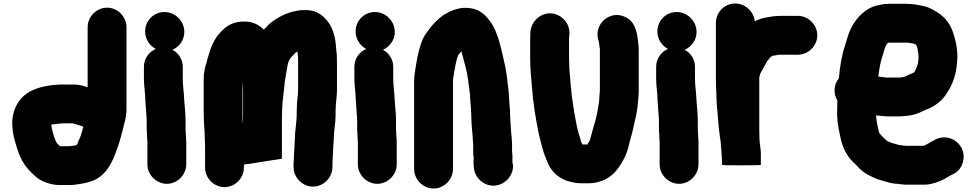

<svg xmlns="http://www.w3.org/2000/svg" viewBox="-20 -823 5600 1102"><path d="M377 16H324L306 -2C303.1 -7.8 299 -14.1 297 -20C287.4 -47 278.8 -73.3 274 -107C274.7 -107 275 -107.3 275 -108C284 -108 296.2 -111.2 305 -112L329 -114C333 -114.7 337 -115 341 -115H398C419.3 -107.9 437.2 -104.3 458 -96C457.3 -94 457 -92 457 -90C448.3 -64 444.4 -38.4 431 -16C428.7 -9.2 425.7 2.3 421 7L420 10C415.3 11.3 412 12 410 12C401.8 14 386.5 15 377 16ZM594.5 -779C534.1 -779 483 -727.5 483 -667V-322C460.1 -330.6 431.4 -338 402 -338H342C283.3 -338 224.4 -328.4 181 -311C106.5 -283.4 54.2 -218.4 50 -121C50 -100 52.1 -84.7 54 -66C56.2 -43.3 68.9 0.6 76 22L87 55C98.8 87.9 119 122.4 140 146C168 176.6 197.9 208.5 240 223C265.1 232.4 289.9 239 324 239H366C379.3 239.7 392 239.3 404 238C442 232.6 479.9 227.4 511 215C559 197.4 595.8 156.4 618 112C635.4 83 645.8 45.1 659 12C665.7 -5.9 671.5 -30.7 677 -50C684.8 -75.3 690.1 -104.7 698 -131C702.8 -150.3 704.4 -165.7 706 -188V-667C706 -727.5 654.9 -779 594.5 -779Z M813 -642.5C813 -597.4 839.6 -560.4 874 -542C837.6 -526.7 806 -488.9 806 -440V-370C806 -328 814 -290.4 814 -248C814.7 -231.3 815.7 -217.7 817 -207L819 -179C820 -164.7 822 -146.7 822 -132V-84C822 -72.7 822.7 -61.7 824 -51V-42C824 -32 824.7 -21.7 826 -11V120C826 180.5 877.1 232 937.5 232C997.9 232 1049 180.5 1049 120V-3C1049.8 -16.7 1047 -30 1047 -42C1047 -55.6 1045 -70.7 1045 -84V-131C1045 -177.7 1039.3 -211.7 1037 -257C1035.6 -294.4 1029 -332.5 1029 -370V-440C1029 -484.9 1001.4 -520.7 970 -537C1007.9 -554 1038 -592.1 1038 -639.5C1038 -701.5 986.3 -754 923.5 -754C862 -754 813 -704 813 -642.5Z M1375 -111C1374.3 -114.3 1374 -117.7 1374 -121C1373.3 -129 1372.7 -138.3 1372 -149V-360C1372 -349.4 1374 -337.4 1374 -326C1374.7 -316.7 1375 -307.3 1375 -298ZM1684 -212C1683.3 -202 1683 -192.7 1683 -184V-162C1683 -156 1682.7 -149.7 1682 -143L1680 -117C1677.9 -92.3 1673 -63.9 1673 -37C1673 -17.9 1669 18.8 1669 40V43C1667.7 53 1667 64 1667 76V88C1666.3 96.7 1665.7 104.7 1665 112V136C1665 196.5 1716.1 248 1776.5 248C1836.9 248 1888 196.5 1888 136V119C1888 105.8 1890 90.6 1890 76V69C1891.3 59 1892 49.3 1892 40C1892 16.4 1896 -9.9 1896 -33C1896 -74.8 1906 -114.5 1906 -157V-184C1906 -190.7 1906.3 -198.3 1907 -207C1907 -220.9 1908.8 -233.3 1910 -246L1912 -270C1913.3 -281.3 1914 -293.3 1914 -306V-470C1914 -482.7 1913.7 -495.3 1913 -508L1910 -537C1906.7 -592.7 1898 -637.4 1877 -676C1850.1 -722.2 1806.5 -765 1737 -765H1720C1695.7 -765 1672.5 -758.6 1651 -754C1607.4 -740.2 1568.2 -719.3 1536 -694C1519.6 -681.5 1509.9 -666.9 1494 -653C1466 -681 1433.3 -696.3 1396 -699C1322.5 -703.3 1278.6 -675.8 1244 -636C1210 -600.2 1190.5 -555.1 1176 -502L1170 -482L1166 -466C1156.5 -437.4 1149 -404.9 1149 -367V-182C1149 -169.3 1149.3 -156.3 1150 -143C1150 -106.3 1155 -76.4 1155 -40C1155 -23.7 1157 -1.4 1157 16V139C1157 199.5 1208.1 251 1268.5 251C1328.9 251 1380 199.5 1380 139V122L1598 88V-131C1598 -151.7 1598.3 -172 1599 -192C1601 -247.7 1609.8 -297.1 1614 -350C1619 -385.2 1624.4 -413.5 1630 -445C1633 -465.7 1639.7 -478.3 1650 -493C1659.3 -502.3 1667.7 -511 1675 -519C1678.5 -522.5 1682.3 -525.4 1687 -527C1687.7 -524.3 1688 -521.3 1688 -518L1691 -490V-309C1691 -275.2 1684 -246.2 1684 -212Z M2021 -642.5C2021 -597.4 2047.6 -560.4 2082 -542C2045.6 -526.7 2014 -488.9 2014 -440V-370C2014 -328 2022 -290.4 2022 -248C2022.7 -231.3 2023.7 -217.7 2025 -207L2027 -179C2028 -164.7 2030 -146.7 2030 -132V-84C2030 -72.7 2030.7 -61.7 2032 -51V-42C2032 -32 2032.7 -21.7 2034 -11V120C2034 180.5 2085.1 232 2145.5 232C2205.9 232 2257 180.5 2257 120V-3C2257.8 -16.7 2255 -30 2255 -42C2255 -55.6 2253 -70.7 2253 -84V-131C2253 -177.7 2247.3 -211.7 2245 -257C2243.6 -294.4 2237 -332.5 2237 -370V-440C2237 -484.9 2209.4 -520.7 2178 -537C2215.9 -554 2246 -592.1 2246 -639.5C2246 -701.5 2194.3 -754 2131.5 -754C2070 -754 2021 -704 2021 -642.5Z M2580 147V-359C2580 -367 2580.7 -374 2582 -380C2589.5 -422.9 2595.7 -471.2 2610 -507C2617.8 -514.8 2622.2 -523.2 2628 -529L2632 -515C2643.9 -467.3 2660.4 -415.4 2667 -363C2670.6 -322.9 2679 -291.1 2679 -249C2682.1 -212.3 2685 -187.1 2685 -151C2685.7 -137 2686.3 -122.7 2687 -108C2688.5 -78.5 2694 -41.8 2694 -14C2694.7 -6.7 2695.3 1.7 2696 11V53C2696 62.3 2697 72.3 2699 83C2698.3 87.7 2698 92.3 2698 97V112C2698 164.3 2713.4 197.4 2748 222C2802.9 261 2870.5 240.7 2903 195C2920.3 170.7 2930.6 137.7 2921 109V97C2921 81.2 2922.4 67.9 2919 50V6C2918.3 -7.3 2917.7 -20 2917 -32L2914 -61L2912 -91C2911.3 -99.7 2910.7 -110 2910 -122L2908 -154C2908 -181.8 2907.1 -201.6 2904 -225C2902.3 -248.9 2901.1 -287.3 2898 -310C2893.2 -352.9 2887.8 -400.5 2880 -441C2858.1 -532.9 2841.6 -638.3 2791 -703C2765.4 -738.4 2734.1 -766 2687 -775C2618.4 -787.2 2571.2 -762.5 2529 -739C2511.1 -727.5 2478 -698.5 2465 -682C2461 -676.7 2456.7 -671.7 2452 -667C2438.8 -649.4 2420.8 -626.6 2410 -606C2389.9 -563 2378.2 -512.4 2369 -457C2365 -427.2 2357 -394 2357 -359V147C2357 207.5 2408.1 259 2468.5 259C2528.9 259 2580 207.5 2580 147Z M3419 -249C3419 -243 3418.3 -237 3417 -231C3411.7 -194 3404.3 -155.2 3394 -119C3386.1 -96.6 3376.4 -55.7 3369 -30C3365.7 -15.2 3359.6 -6.9 3353 3C3353 3.7 3352.7 4.7 3352 6H3322C3317.5 -4 3312.6 -13.7 3311 -25C3302.6 -54.5 3295.3 -73.3 3289 -108C3274.1 -185.4 3262.9 -252 3255 -341C3251.7 -395.2 3247 -411.8 3247 -457C3246.3 -472.3 3246 -485.3 3246 -496V-605C3246 -606.3 3246.3 -609 3247 -613L3248 -625C3253.6 -687.5 3203.6 -741 3146.5 -746C3083.3 -751.6 3031.3 -701.4 3025 -645L3024 -634C3023.3 -623.3 3023 -613.7 3023 -605V-496C3023 -429.4 3027.3 -392 3033 -325C3040.5 -227.5 3053 -151.9 3070 -67C3078.5 -24.6 3085.8 -3.7 3095 33C3102.4 62.7 3117 92.4 3127 119C3151.3 170.3 3197.6 209.8 3261 222L3286 227C3298.7 228.3 3311.3 229 3324 229H3360C3387.2 229 3410.9 222.7 3431 216C3480.9 199.4 3514.8 165.3 3541 123C3559.3 94.7 3574.8 65.4 3585 28C3590.6 6.5 3598.4 -29.2 3605 -49C3611.7 -69.1 3618.1 -106.2 3624 -130C3630.3 -152.6 3632.5 -169.9 3637 -194C3641.9 -225 3643.7 -260.4 3646 -295V-536C3646 -553.7 3645 -569.9 3642 -585L3640 -603C3638.7 -609 3637.7 -615.3 3637 -622C3626.8 -669.4 3613.1 -702 3573.5 -723C3510.4 -756.4 3448 -724.5 3423 -678C3406.7 -647.6 3405.6 -615.4 3417 -585V-583L3419 -571L3421 -555C3421.7 -550.3 3422.3 -546 3423 -542V-304C3421.5 -287.3 3420.2 -266.3 3419 -249Z M3753 -642.5C3753 -597.4 3779.6 -560.4 3814 -542C3777.6 -526.7 3746 -488.9 3746 -440V-370C3746 -328 3754 -290.4 3754 -248C3754.7 -231.3 3755.7 -217.7 3757 -207L3759 -179C3760 -164.7 3762 -146.7 3762 -132V-84C3762 -72.7 3762.7 -61.7 3764 -51V-42C3764 -32 3764.7 -21.7 3766 -11V120C3766 180.5 3817.1 232 3877.5 232C3937.9 232 3989 180.5 3989 120V-3C3989.8 -16.7 3987 -30 3987 -42C3987 -55.6 3985 -70.7 3985 -84V-131C3985 -177.7 3979.3 -211.7 3977 -257C3975.6 -294.4 3969 -332.5 3969 -370V-440C3969 -484.9 3941.4 -520.7 3910 -537C3947.9 -554 3978 -592.1 3978 -639.5C3978 -701.5 3926.3 -754 3863.5 -754C3802 -754 3753 -704 3753 -642.5Z M4089 -692V-352C4089 -336.7 4089.7 -320.3 4091 -303C4092.3 -259.3 4092.8 -229.5 4097 -190C4102 -125.4 4106.9 -65.4 4117 -5V0C4119.3 36.3 4124 74 4124 109V123C4124 125 4161 126 4235 126C4309.7 126 4347 125 4347 123V59C4347 27.9 4339 2 4339 -29C4338.3 -45.7 4338 -62.7 4338 -80V-381C4340.8 -388 4342.8 -394.5 4344 -402C4344.7 -402 4345 -402.3 4345 -403C4351 -413.7 4355.7 -422 4359 -428C4364.4 -441.4 4376.6 -454.9 4382 -471C4388.7 -477.7 4394.1 -484.5 4400 -493C4406 -497.7 4410.7 -501 4414 -503H4415L4429 -505L4446 -508C4448.7 -508 4451.3 -508.3 4454 -509H4559C4619.5 -509 4671 -560.1 4671 -620.5C4671 -680.9 4619.5 -732 4559 -732H4464C4446 -732 4431.1 -730.3 4414 -729L4398 -726C4363.6 -722.2 4337 -713.5 4312 -701C4306.9 -755.8 4257.9 -803 4199 -803C4138.7 -803 4089 -752 4089 -692Z M5252 -497C5252 -485.4 5250.1 -472.8 5249 -462V-460C5244.8 -447.5 5242.3 -437.5 5237 -427L5232.5 -418C5230.7 -414.4 5227.1 -405 5222 -405C5203.3 -396.5 5188.2 -391.1 5170 -382C5168 -381.3 5166.7 -381 5166 -381C5158.9 -379.8 5149.6 -378 5141 -378H5064C5052.4 -380.9 5037.7 -381.5 5026 -383C5024 -383 5022.3 -383.3 5021 -384C5023.7 -399.3 5026 -415 5028 -431C5034 -471.2 5043.8 -496 5054 -531C5059.3 -549.4 5064 -565 5075 -576L5081 -578H5192C5206.2 -576.4 5214.3 -574.1 5227 -572C5230.3 -570 5234 -568 5238 -566C5243.3 -552.6 5246 -551 5246 -543C5249.3 -529.7 5252 -512.6 5252 -497ZM5183 237H5285C5297 237 5309.3 235.7 5322 233C5361.3 224.3 5398.3 207.8 5428 188C5435.3 184.7 5441.7 181.3 5447 178C5477.7 164.8 5497.6 140.1 5506.5 108C5525.5 39.6 5481.1 -15.2 5430.5 -30C5398.3 -39.4 5365.7 -34.1 5340 -17L5332 -13C5315.8 -6 5302.1 6.2 5284 13C5282.7 13 5281.7 13.3 5281 14H5179C5165.2 12.5 5153.9 10.2 5138 9C5127.7 4.9 5116 2 5104 -1C5090.2 -3.8 5080.4 -10.3 5069 -16L5067 -18L5050 -34C5041.7 -42.3 5033.3 -50.5 5027 -60C5027 -60.7 5026.7 -61.3 5026 -62C5018.3 -90.3 5010.5 -127.3 5008 -160C5030.7 -160 5052.5 -155 5076 -155H5141C5160.9 -155 5182 -158.3 5199 -160C5223.8 -163.3 5250.7 -172.4 5270 -182C5272.7 -184 5275.7 -185.3 5279 -186C5283.7 -188.7 5287.7 -190.7 5291 -192C5343.7 -209.6 5388.7 -245.1 5415 -289C5446 -335.5 5467.9 -391.2 5473 -463C5480.3 -531.9 5464.9 -595.9 5447 -645C5428.8 -696.4 5392.4 -735.4 5347 -760C5324.4 -772.7 5307.4 -783 5281 -788C5251.3 -794.6 5221.3 -801 5184 -801H5078C5061.3 -801 5045 -799 5029 -795C5022.3 -793 5016.3 -791.7 5011 -791C4989 -785.7 4968 -775.7 4948 -761C4907.6 -732.2 4876.8 -691.1 4856 -642C4846.4 -619.8 4838.1 -585.2 4830 -561C4811.5 -507.8 4800.2 -438.4 4795 -374C4778.3 -353.3 4770 -330 4770 -304C4770 -283.3 4775.3 -264.3 4786 -247C4785.3 -229.7 4785 -214 4785 -200C4782.7 -141.1 4789.4 -96.2 4801 -48C4814.6 31 4844.7 80.1 4893 123L4909 140C4928.3 159.3 4945 172.2 4970 184L4986 192C5006 202.6 5027.6 209.8 5051 216C5074.7 222.8 5102.4 232 5131 232C5147.3 233.8 5164 237 5183 237Z"/></svg>

Font: Smoothie
Style: Blk
Weight: 900
Foundry: Cannot Into Space Fonts
Version: Version 0.8